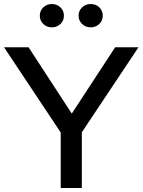

<svg xmlns="http://www.w3.org/2000/svg" viewBox="-21 -935 709 955"><path d="M0 0ZM281 0V-276L-1 -700H121L336 -370L552 -700H668L386 -277V0ZM237 -799Q212 -799 194.5 -815.5Q177 -832 177 -857Q177 -882 194.5 -898.5Q212 -915 237 -915Q262 -915 279.5 -898.5Q297 -882 297 -857Q297 -832 279.5 -815.5Q262 -799 237 -799ZM430 -799Q405 -799 387.5 -815.5Q370 -832 370 -857Q370 -882 387.5 -898.5Q405 -915 430 -915Q456 -915 473 -898.5Q490 -882 490 -857Q490 -832 472.5 -815.5Q455 -799 430 -799Z"/></svg>

Font: Red Hat Display Medium
Style: Regular
Weight: 500
Designer: Pentagram / MCKL
Foundry: Pentagram / MCKL
Version: Version 1.005; Red Hat Display Medium